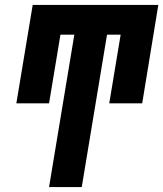

<svg xmlns="http://www.w3.org/2000/svg" viewBox="-20 -755 659 775"><path d="M178 0 280 -615H224L178 -338H46L112 -735H619L554 -338H421L467 -615H412L310 0Z"/></svg>

Font: Iosevka Curly Heavy Extended
Style: Italic
Weight: 900
Width: 7
Italic angle: -9°
Monospace: yes
Designer: Belleve Invis
Foundry: Belleve Invis
Version: Version 11.1.0; ttfautohint (v1.8.3)